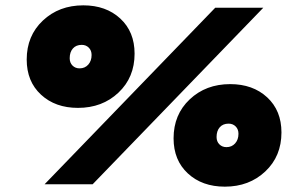

<svg xmlns="http://www.w3.org/2000/svg" viewBox="-20 -690 1117 719"><path d="M272 -286Q187 -286 133.5 -335.5Q80 -385 80 -467Q80 -556 140.5 -613Q201 -670 292 -670Q377 -670 430.5 -620.5Q484 -571 484 -489Q484 -400 423.5 -343Q363 -286 272 -286ZM147 0 786 -661H966L327 0ZM278 -434Q298 -434 310.5 -448Q323 -462 323 -484Q323 -501 312.5 -511.5Q302 -522 286 -522Q265 -522 253 -508.5Q241 -495 241 -472Q241 -455 251.5 -444.5Q262 -434 278 -434ZM822 9Q737 9 683.5 -40.5Q630 -90 630 -172Q630 -261 690.5 -318Q751 -375 842 -375Q927 -375 980.5 -325.5Q1034 -276 1034 -194Q1034 -105 973.5 -48Q913 9 822 9ZM828 -139Q848 -139 860.5 -153Q873 -167 873 -189Q873 -206 862.5 -216.5Q852 -227 836 -227Q815 -227 803 -213.5Q791 -200 791 -177Q791 -160 801.5 -149.5Q812 -139 828 -139Z"/></svg>

Font: Elaine Sans Black
Style: Italic
Weight: 900
Italic angle: -13°
Designer: Wei Huang
Foundry: Wei Huang
Version: Version 2.001;December 24, 2019;FontCreator 12.0.0.2547 64-b